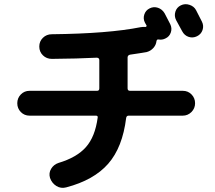

<svg xmlns="http://www.w3.org/2000/svg" viewBox="-20 -852 1040 928"><path d="M927.7 -802.7Q932.6 -793 942.4 -773.9Q952.1 -754.9 956.1 -747.1Q965.8 -727.5 959 -707Q952.1 -686.5 932.1 -676.8Q912.1 -667 891.6 -673.8Q871.1 -680.7 860.4 -701.2Q851.6 -718.8 831.1 -754.9Q821.3 -774.4 827.6 -795.4Q834 -816.4 854 -826.2Q874 -835.9 896 -828.6Q918 -821.3 927.7 -802.7ZM123 -413.1H449.2Q460 -413.1 460 -424.8V-561.5Q460 -572.3 448.2 -573.2Q354.5 -568.4 230.5 -567.4Q205.1 -567.4 187.5 -584.5Q169.9 -601.6 169.9 -627Q169.9 -652.3 187.5 -669.4Q205.1 -686.5 230.5 -686.5Q503.9 -689.5 660.2 -720.7Q673.8 -722.7 680.7 -721.7Q683.6 -720.7 686.5 -723.1Q689.5 -725.6 688.5 -728.5Q687.5 -730.5 684.6 -735.4Q681.6 -740.2 680.7 -742.2Q670.9 -760.7 677.2 -781.2Q683.6 -801.8 703.1 -811.5Q722.7 -821.3 743.2 -814.5Q763.7 -807.6 775.4 -788.1Q780.3 -779.3 789.1 -761.7Q797.9 -744.1 802.7 -735.4Q812.5 -715.8 805.7 -695.3Q798.8 -674.8 779.3 -666Q763.7 -658.2 747.1 -661.1Q738.3 -663.1 736.3 -653.3Q734.4 -634.8 721.2 -620.1Q708 -605.5 689.5 -600.6Q657.2 -594.7 609.4 -587.9Q597.7 -585.9 596.7 -575.2V-424.8Q596.7 -413.1 608.4 -413.1H863.3Q888.7 -413.1 905.8 -395.5Q922.9 -377.9 922.9 -353Q922.9 -328.1 905.3 -310.5Q887.7 -293 863.3 -293H601.6Q591.8 -293 589.8 -282.2Q572.3 -139.6 502.9 -60.5Q433.6 18.6 299.8 53.7Q274.4 60.5 252.4 46.9Q230.5 33.2 221.7 7.8Q214.8 -15.6 227.1 -36.1Q239.3 -56.6 262.7 -64.5Q350.6 -90.8 395 -140.6Q439.5 -190.4 452.1 -283.2Q454.1 -293 443.4 -293H123Q97.7 -293 80.6 -310.5Q63.5 -328.1 63.5 -353Q63.5 -377.9 80.6 -395.5Q97.7 -413.1 123 -413.1Z"/></svg>

Font: Rounded-X Mgen+ 1m bold
Style: Bold
Weight: 700
Designer: [Source Han Sans]
Ryoko NISHIZUKA  (kana & ideographs); Paul D. Hunt (Latin, Greek & Cyrillic); Wenlong ZHANG  (bopomofo
Version: Version 1.059.20150602